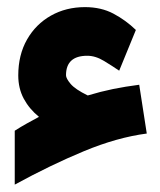

<svg xmlns="http://www.w3.org/2000/svg" viewBox="-20 -451 445 534"><path d="M88.4 -126Q61.5 -147.9 46.1 -176.5Q30.8 -205.1 30.8 -241.2Q30.8 -298.3 55.2 -341.1Q79.6 -383.8 121.6 -407.5Q163.6 -431.2 216.3 -431.2Q261.2 -431.2 295.4 -413.1Q329.6 -395 357.9 -367.7L311.5 -254.4Q293 -267.1 269.3 -281.5Q245.6 -295.9 222.7 -295.9Q163.6 -295.9 163.6 -241.7Q163.6 -232.9 176.3 -217.8Q189 -202.6 224.1 -185.5Q259.8 -196.3 294.4 -203.4Q329.1 -210.4 367.2 -215.3L388.2 -79.6Q305.7 -68.8 213.4 -30.5Q121.1 7.8 21 62.5V-87.4Q37.6 -98.1 55.2 -107.9Q72.8 -117.7 88.4 -126Z"/></svg>

Font: Vazir Black FD-WOL
Style: Black-FD-WOL
Weight: 900
Designer: Saber Rastikerdar
Foundry: Saber Rastikerdar
Version: Version 30.0.0